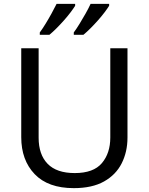

<svg xmlns="http://www.w3.org/2000/svg" viewBox="-20 -964 771 994"><path d="M640 -252Q640 -178 610 -118.5Q580 -59 518.5 -24.5Q457 10 362 10Q229 10 159.5 -62.5Q90 -135 90 -254V-714H180V-251Q180 -164 226.5 -116Q273 -68 367 -68Q464 -68 507.5 -119.5Q551 -171 551 -252V-714H640ZM545 -934Q537 -921 522 -901Q507 -881 487.5 -859Q468 -837 448.5 -817.5Q429 -798 412 -784H362V-796Q376 -815 392 -841Q408 -867 423.5 -894.5Q439 -922 449 -944H545ZM369 -934Q361 -921 346 -901Q331 -881 311.5 -859Q292 -837 272.5 -817.5Q253 -798 236 -784H186V-796Q200 -815 216 -841Q232 -867 247 -894.5Q262 -922 273 -944H369Z"/></svg>

Font: Noto Sans Cham
Style: Regular
Weight: 400
Designer: Monotype Design Team
Foundry: Monotype Imaging Inc.
Version: Version 2.002